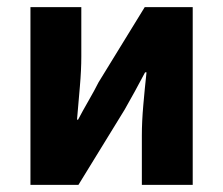

<svg xmlns="http://www.w3.org/2000/svg" viewBox="-20 -516 623 536"><path d="M65 0V-496H207V-358Q207 -321 203 -274.5Q199 -228 195 -182H198Q210 -205 227 -234.5Q244 -264 255 -286L384 -496H518V0H376V-138Q376 -176 380 -222Q384 -268 389 -314H385Q373 -291 356.5 -261Q340 -231 328 -210L199 0Z"/></svg>

Font: hySource Sans Pro
Style: Bold
Weight: 700
Designer: Paul D. Hunt
Foundry: Adobe Systems Incorporated
Version: Version 2.021;PS 2.000;hotconv 1.0.86;makeotf.lib2.5.63406